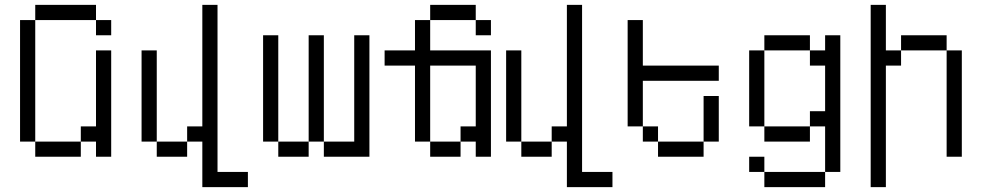

<svg xmlns="http://www.w3.org/2000/svg" viewBox="-20 -645 4040 790"><path d="M437.5 -500V-562.5H375V-500ZM125 -62.5V0H312.5V-62.5ZM125 -62.5Q125 -62.5 125 -562.5H62.5Q62.5 -562.5 62.5 -62.5ZM375 -62.5V0H437.5V-437.5H375V-125H312.5V-62.5ZM125 -562.5H375V-625H125Z M1000 125V62.5H875V-625H812.5Q812.5 -625 812.5 -125H750V-62.5H625V0H750V-62.5H812.5V125ZM625 -62.5Q625 -62.5 625 -437.5H562.5Q562.5 -437.5 562.5 -62.5Z M1125 -62.5V0H1250V-62.5ZM1125 -62.5V-500H1062.5V-62.5ZM1250 -62.5H1312.5V0H1500Q1500 0 1500 -500H1437.5V-62.5H1312.5V-500H1250Z M2000 -500V-562.5H1937.5V-500ZM1750 -62.5V0H1875V-62.5ZM1750 -62.5V-375H1937.5Q1937.5 -375 1937.5 -125H1875V-62.5H1937.5V0H2000V-437.5H1750Q1750 -437.5 1750 -562.5H1687.5Q1687.5 -562.5 1687.5 -437.5H1562.5V-375H1687.5V-62.5ZM1750 -562.5H1937.5V-625H1750Z M2500 125V62.5H2375V-625H2312.5Q2312.5 -625 2312.5 -125H2250V-62.5H2125V0H2250V-62.5H2312.5V125ZM2125 -62.5Q2125 -62.5 2125 -437.5H2062.5Q2062.5 -437.5 2062.5 -62.5Z M2937.5 -312.5V-375H2625V-562.5H2562.5V-125H2625V-62.5H2687.5V0H2875V-62.5H2687.5V-125H2625V-312.5ZM2875 -62.5H2937.5V-250H2875Z M3125 62.5V125H3375V62.5ZM3125 62.5V0H3062.5V62.5ZM3375 62.5H3437.5V-500H3375V-437.5H3312.5V-375H3375V-187.5H3312.5V-125H3125V-62.5H3312.5V-125H3375ZM3125 -125V-437.5H3062.5V-125ZM3125 -437.5H3312.5V-500H3125Z M3562.5 -625Q3562.5 -625 3562.5 125H3625Q3625 125 3625 -375H3687.5V-437.5H3625V-625ZM3875 -437.5V0H3937.5V-437.5ZM3687.5 -437.5H3875V-500H3687.5Z"/></svg>

Font: BFUnifontExMono
Style: Regular
Weight: 500
Version: Version 15.0.06